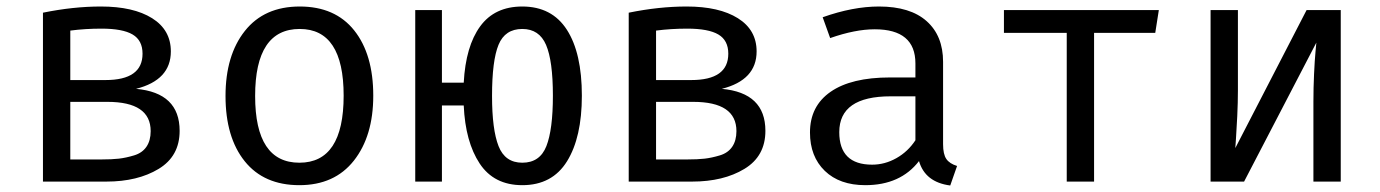

<svg xmlns="http://www.w3.org/2000/svg" viewBox="-20 -558 4240 590"><path d="M398 -285Q532 -273 532 -156Q532 -78 467.5 -39Q403 0 307 0H112V-519Q205 -538 290 -538Q390 -538 447.5 -502Q505 -466 505 -400Q505 -312 398 -285ZM292 -470Q242 -470 196 -464V-312H304Q418 -312 418 -393Q418 -434 387.5 -452Q357 -470 292 -470ZM291 -68Q324 -68 345.5 -70.5Q367 -73 392 -80.5Q417 -88 430 -107Q443 -126 443 -155Q443 -245 310 -245H196V-68Z M1127 -264Q1127 -140 1067.5 -64.5Q1008 11 900 11Q791 11 732 -62.5Q673 -136 673 -263Q673 -388 732.5 -463Q792 -538 901 -538Q1010 -538 1068.5 -464.5Q1127 -391 1127 -264ZM901 -469Q764 -469 764 -263Q764 -58 900 -58Q1036 -58 1036 -264Q1036 -469 901 -469Z M1585 -538Q1676 -538 1722 -466.5Q1768 -395 1768 -264Q1768 -136 1722.5 -62.5Q1677 11 1585 11Q1498 11 1454 -55.5Q1410 -122 1405 -234H1338V0H1256V-527H1338V-304H1405Q1411 -416 1455.5 -477Q1500 -538 1585 -538ZM1585 -469Q1532 -469 1512 -420.5Q1492 -372 1492 -263Q1492 -160 1512 -109Q1532 -58 1585 -58Q1639 -58 1659 -109Q1679 -160 1679 -264Q1679 -371 1658 -420Q1637 -469 1585 -469Z M2198 -285Q2332 -273 2332 -156Q2332 -78 2267.5 -39Q2203 0 2107 0H1912V-519Q2005 -538 2090 -538Q2190 -538 2247.5 -502Q2305 -466 2305 -400Q2305 -312 2198 -285ZM2092 -470Q2042 -470 1996 -464V-312H2104Q2218 -312 2218 -393Q2218 -434 2187.5 -452Q2157 -470 2092 -470ZM2091 -68Q2124 -68 2145.5 -70.5Q2167 -73 2192 -80.5Q2217 -88 2230 -107Q2243 -126 2243 -155Q2243 -245 2110 -245H1996V-68Z M2878 -115Q2878 -84 2888 -69.5Q2898 -55 2921 -48L2900 12Q2823 2 2804 -63Q2747 11 2639 11Q2560 11 2514.5 -33Q2469 -77 2469 -151Q2469 -232 2532.5 -276Q2596 -320 2715 -320H2793V-363Q2793 -468 2668 -468Q2608 -468 2531 -441L2508 -505Q2601 -538 2681 -538Q2777 -538 2827.5 -493Q2878 -448 2878 -368ZM2660 -52Q2699 -52 2734.5 -72Q2770 -92 2793 -127V-262H2717Q2559 -262 2559 -152Q2559 -52 2660 -52Z M3541 -527 3530 -457H3342V0H3258V-457H3065V-527Z M4100 -527V0H4016V-246Q4016 -288 4018 -331Q4020 -374 4022.5 -400Q4025 -426 4025 -427L3803 0H3700V-527H3784V-280Q3784 -244 3782 -201.5Q3780 -159 3778 -131.5Q3776 -104 3776 -103L3995 -527Z"/></svg>

Font: Fira Mono
Style: Regular
Weight: 400
Designer: Carrois Corporate & Edenspiekermann AG
Foundry: Carrois Corporate GbR & Edenspiekermann AG
Version: Version 3.206;PS 003.206;hotconv 1.0.70;makeotf.lib2.5.58329